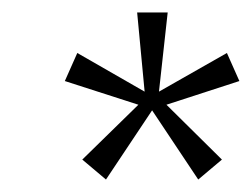

<svg xmlns="http://www.w3.org/2000/svg" viewBox="-20 -725 404 308"><path d="M298 -437 336 -469 247 -557 364 -595 344 -640 235 -578 249 -705H200L212 -578L104 -640L84 -595L202 -557L112 -469L150 -437L224 -548Z"/></svg>

Font: Parisienne
Style: Regular
Weight: 400
Designer: Astigmatic (AOETI)
Foundry: Astigmatic (AOETI)
Version: Version 1.000